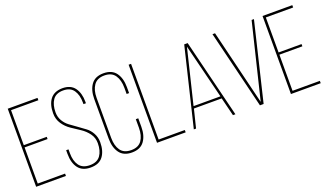

<svg xmlns="http://www.w3.org/2000/svg" viewBox="-68 -1159 2765 1618"><g transform="rotate(-20 1315.0 -350.0)"><path d="M62 -365H268V-345H62V-21H307V0H40V-700H307V-679H62Z M530 -705Q605 -705 640 -657Q675 -609 675 -531V-518H653V-532Q653 -600 624 -642.5Q595 -685 531 -685Q466 -685 437 -643Q408 -601 408 -533Q408 -491 428 -457Q448 -423 477.5 -401.5Q507 -380 542 -355Q577 -330 606.5 -308Q636 -286 656 -249.5Q676 -213 676 -169Q676 -90 640.5 -42.5Q605 5 529 5Q454 5 418.5 -42.5Q383 -90 383 -169V-203H404V-168Q404 -99 434 -57.5Q464 -16 529 -16Q594 -16 624 -57.5Q654 -99 654 -168Q654 -217 626.5 -254.5Q599 -292 559.5 -318Q520 -344 480.5 -370.5Q441 -397 413.5 -438Q386 -479 386 -532Q386 -612 421.5 -658Q457 -704 530 -705Z M899 -705Q975 -705 1010.5 -656Q1046 -607 1046 -528V-474H1024V-529Q1024 -599 994.5 -642Q965 -685 900 -685Q835 -685 805 -642Q775 -599 775 -529V-171Q775 -101 804.5 -58.5Q834 -16 900 -16Q965 -16 994.5 -58.5Q1024 -101 1024 -171V-248H1046V-172Q1046 -93 1010.5 -44Q975 5 899 5Q824 5 788.5 -44Q753 -93 753 -172V-528Q753 -607 788.5 -656Q824 -705 899 -705Z M1381 0H1124V-700H1146V-21H1381Z M1764 -165H1515L1474 0H1454L1623 -701H1654L1827 0H1805ZM1638 -675 1519 -185H1760Z M1876 -700H1899L2063 -25L2227 -700H2248L2080 0H2047Z M2347 -365H2553V-345H2347V-21H2592V0H2325V-700H2592V-679H2347Z"/></g></svg>

Font: Bebas Neue Light
Style: Regular
Weight: 300
Designer: Ryoichi Tsunekawa
Foundry: Ryoichi Tsunekawa
Version: Version 001.003; ttfautohint (v1.5.65-e2d9)